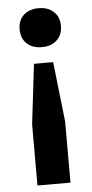

<svg xmlns="http://www.w3.org/2000/svg" viewBox="-54 -586 389 808"><g transform="rotate(-5 141.0 -181.5)"><path d="M140.5 -553Q180 -553 204 -530.8Q228 -508.5 228 -471Q228 -434 204.5 -411.2Q181 -388.5 140.5 -388.5Q100.5 -388.5 77 -410.8Q53.5 -433 53.5 -471Q53.5 -509 77.2 -531Q101 -553 140.5 -553ZM101 -321.5H182L210.5 -68V190H71V-68Z"/></g></svg>

Font: Encode Sans SmBold
Style: Regular
Weight: 600
Designer: Multiple Designers
Foundry: Impallari Type
Version: Version 3.002; ttfautohint (v1.8.3) -l 8 -r 50 -G 200 -x 14 